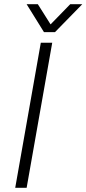

<svg xmlns="http://www.w3.org/2000/svg" viewBox="-20 -888 409 908"><path d="M52 0 173 -686H227L106 0ZM369 -868 240 -736H188L106 -868H159L231 -754H201L312 -868Z"/></svg>

Font: Archivo SemiBold Thin
Style: Italic
Weight: 250
Italic angle: -10°
Version: Version 2.001